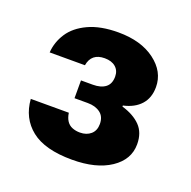

<svg xmlns="http://www.w3.org/2000/svg" viewBox="-77 -789 513 517"><g transform="rotate(20 179.0 -530.5)"><path d="M179 -348Q101 -348 62 -379Q23 -410 19 -464H128Q130 -450 136 -441Q142 -432 152 -428Q162 -424 174 -424Q193 -424 205 -434.5Q217 -445 217 -464Q217 -485 203 -495.5Q189 -506 167 -506H129V-557H163Q186 -557 199 -567Q212 -577 212 -598Q212 -615 200.5 -625Q189 -635 169 -635Q150 -635 139 -626Q128 -617 125 -599H24Q26 -629 43 -655Q60 -681 94.5 -697Q129 -713 180 -713Q245 -713 285 -683Q325 -653 325 -609Q325 -578 307.5 -558.5Q290 -539 258 -532V-529Q292 -519 311 -499.5Q330 -480 330 -447Q330 -403 289 -375.5Q248 -348 179 -348Z"/></g></svg>

Font: DM Sans 28pt ExtraBold
Style: Regular
Weight: 800
Version: Version 4.004;gftools[0.9.30]